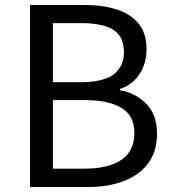

<svg xmlns="http://www.w3.org/2000/svg" viewBox="-20 -753 697 773"><path d="M101 0V-733H318Q393 -733 449.5 -715Q506 -697 538 -658Q570 -619 570 -554Q570 -518 557.5 -485.5Q545 -453 521 -429.5Q497 -406 463 -395V-390Q528 -378 570 -334Q612 -290 612 -215Q612 -143 576.5 -95.5Q541 -48 478.5 -24Q416 0 334 0ZM193 -422H302Q397 -422 438 -454Q479 -486 479 -542Q479 -607 435.5 -633.5Q392 -660 306 -660H193ZM193 -74H321Q415 -74 468 -109Q521 -144 521 -218Q521 -287 469 -318.5Q417 -350 321 -350H193Z"/></svg>

Font: Farlight84_Sys_V01
Style: Regular
Weight: 400
Designer: Ryoko NISHIZUKA  (kana, bopomofo & ideographs); Paul D. Hunt (Latin, Greek & Cyrillic); Sandoll Communications , Soo-you
Foundry: Adobe
Version: Version 2.004;October 29, 2024;FontCreator 14.0.0.2814 64-bi